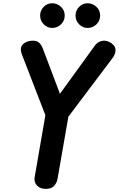

<svg xmlns="http://www.w3.org/2000/svg" viewBox="-20 -1184 746 1206"><path d="M266.5 2.5Q232 2.5 212.2 -18.8Q192.5 -40 197.5 -70L265 -460.5L119.5 -837Q115 -849 113 -857Q111 -865 111 -876Q111 -898.5 133.2 -913.5Q155.5 -928.5 187 -928.5Q209.5 -928.5 223.2 -917.8Q237 -907 247 -884.5L356.5 -595L576.5 -898.5Q586.5 -913 602.5 -920.8Q618.5 -928.5 635.5 -928.5Q648.5 -928.5 664.8 -921.2Q681 -914 693.2 -900.8Q705.5 -887.5 705.5 -868.5Q705.5 -845.5 688.5 -821.5L409.5 -451L341 -58Q336.5 -35.5 320 -16.5Q303.5 2.5 266.5 2.5ZM530.5 -1008.5Q500 -1008.5 477.2 -1031.2Q454.5 -1054 454.5 -1086Q454.5 -1117.5 476.5 -1140.5Q498.5 -1163.5 530.5 -1163.5Q561.5 -1163.5 585.2 -1141.5Q609 -1119.5 609 -1086Q609 -1054 586 -1031.2Q563 -1008.5 530.5 -1008.5ZM308 -1008.5Q277.5 -1008.5 254.8 -1031.2Q232 -1054 232 -1086Q232 -1117.5 254 -1140.5Q276 -1163.5 308 -1163.5Q339 -1163.5 362.8 -1141.5Q386.5 -1119.5 386.5 -1086Q386.5 -1054 363.2 -1031.2Q340 -1008.5 308 -1008.5Z"/></svg>

Font: Edu AU VIC WA NT Pre
Style: Bold
Weight: 700
Designer: Tina and Corey Anderson, Eben Sorkin, Mirko Velimirovic
Foundry: Google for Education
Version: Version 1.001